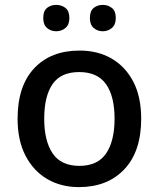

<svg xmlns="http://www.w3.org/2000/svg" viewBox="-20 -756 649 786"><path d="M558 -270Q558 -136 489 -63Q420 10 303 10Q230 10 173.5 -23Q117 -56 84.5 -118.5Q52 -181 52 -270Q52 -404 120 -476.5Q188 -549 306 -549Q380 -549 436.5 -516.5Q493 -484 525.5 -422Q558 -360 558 -270ZM161 -270Q161 -179 195.5 -128Q230 -77 305 -77Q380 -77 414.5 -128Q449 -179 449 -270Q449 -362 414 -411.5Q379 -461 304 -461Q229 -461 195 -411.5Q161 -362 161 -270ZM157 -682Q157 -711 172.5 -723.5Q188 -736 210 -736Q232 -736 248 -723.5Q264 -711 264 -682Q264 -655 248 -641.5Q232 -628 210 -628Q188 -628 172.5 -641.5Q157 -655 157 -682ZM348 -682Q348 -711 363.5 -723.5Q379 -736 401 -736Q422 -736 438 -723.5Q454 -711 454 -682Q454 -655 438 -641.5Q422 -628 401 -628Q379 -628 363.5 -641.5Q348 -655 348 -682Z"/></svg>

Font: Noto Sans Ol Chiki Medium
Style: Regular
Weight: 500
Designer: Monotype Design Team, Lewis McGuffie
Foundry: Monotype Imaging Inc.
Version: Version 2.003; ttfautohint (v1.8.4.7-5d5b)